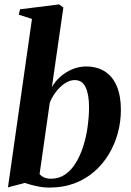

<svg xmlns="http://www.w3.org/2000/svg" viewBox="-20 -837 590 868"><path d="M214.5 -442.5Q228.5 -468.5 252.5 -489.8Q276.5 -511 306.8 -523.8Q337 -536.5 369.5 -536.5Q418 -536.5 453.2 -514.5Q488.5 -492.5 507.5 -448.5Q526.5 -404.5 526.5 -340Q526.5 -287 512.8 -236Q499 -185 472.2 -140.2Q445.5 -95.5 406.5 -61.5Q367.5 -27.5 316.8 -8.2Q266 11 204 11Q175 11 145 4.5Q115 -2 92.5 -10L16 10L124.5 -751.5L65 -770.5L70.5 -795L246.5 -817L266.5 -803.5ZM159 -50.5Q165.5 -41.5 178.8 -35.2Q192 -29 211 -29Q247 -29 275 -48.5Q303 -68 323.2 -101.5Q343.5 -135 356.8 -177Q370 -219 376.2 -264.8Q382.5 -310.5 382.5 -353.5Q382.5 -409.5 367.2 -442.2Q352 -475 317.5 -475Q295 -475 272.2 -459.5Q249.5 -444 231.8 -420.2Q214 -396.5 205 -372.5Z"/></svg>

Font: Merriweather 96pt
Style: Bold Italic
Weight: 700
Italic angle: -7.8°
Version: Version 2.101